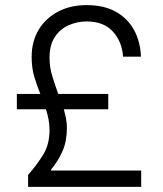

<svg xmlns="http://www.w3.org/2000/svg" viewBox="-20 -732 640 752"><path d="M90 0V-47Q127 -89 150.5 -128.5Q174 -168 174 -223Q174 -245 170 -265Q166 -285 160 -304H46V-364H138Q125 -396 114.5 -430.5Q104 -465 104 -509Q104 -570 131.5 -615.5Q159 -661 207.5 -686.5Q256 -712 319 -712Q388 -712 434.5 -685.5Q481 -659 505.5 -613.5Q530 -568 532 -510H462Q458 -569 422 -608.5Q386 -648 319 -648Q283 -648 249.5 -633.5Q216 -619 195 -587.5Q174 -556 174 -506Q174 -468 185 -433Q196 -398 208 -364H404V-304H230Q235 -286 238.5 -268Q242 -250 242 -231Q242 -180 225.5 -141.5Q209 -103 180 -68V-64H533V0Z"/></svg>

Font: DM Mono Light
Style: Regular
Weight: 300
Designer: Colophon Foundry
Foundry: Colophon Foundry
Version: Version 1.000; ttfautohint (v1.8.2.53-6de2)